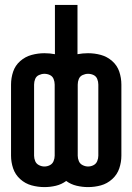

<svg xmlns="http://www.w3.org/2000/svg" viewBox="-20 -755 540 783"><path d="M339 -76Q328 -76 317 -81.5Q306 -87 301.5 -98Q297 -109 297 -120V-410Q297 -422 301.5 -433Q306 -444 317 -449Q328 -454 339 -454Q351 -454 361.5 -449Q372 -444 376.5 -433Q381 -422 381 -410V-120Q381 -109 376.5 -98Q372 -87 361.5 -81.5Q351 -76 339 -76ZM161 -76Q150 -76 139 -81.5Q128 -87 123.5 -98Q119 -109 119 -120V-410Q119 -422 123.5 -433Q128 -444 139 -449Q150 -454 161 -454Q173 -454 183.5 -449Q194 -444 198.5 -433Q203 -422 203 -410V-120Q203 -109 198.5 -98Q194 -87 183.5 -81.5Q173 -76 161 -76ZM161 8Q185 8 208 2.5Q231 -3 250 -17Q269 -3 292.5 2.5Q316 8 339 8Q366 8 391.5 1Q417 -6 437.5 -24.5Q458 -43 466.5 -68.5Q475 -94 475 -120V-410Q475 -437 466.5 -462.5Q458 -488 437.5 -506Q417 -524 391.5 -531Q366 -538 339 -538Q328 -538 317.5 -537Q307 -536 296 -534V-735H204V-534Q194 -536 183 -537Q172 -538 161 -538Q135 -538 109 -531Q83 -524 62.5 -506Q42 -488 33.5 -462.5Q25 -437 25 -410V-120Q25 -94 33.5 -68.5Q42 -43 62.5 -24.5Q83 -6 109 1Q135 8 161 8Z"/></svg>

Font: Iosevka SS08 Medium
Style: Regular
Weight: 500
Monospace: yes
Designer: Belleve Invis
Foundry: Belleve Invis
Version: Version 3.4.3; ttfautohint (v1.8.3)